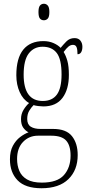

<svg xmlns="http://www.w3.org/2000/svg" viewBox="-20 -762 474 1023"><path d="M201 241Q115 241 74 199Q33 157 33 87Q33 44 48.5 15Q64 -14 87 -31.5Q110 -49 132 -57Q116 -65 104 -81.5Q92 -98 92 -128Q92 -155 105.5 -177Q119 -199 135 -213Q103 -231 85 -271Q67 -311 67 -361Q67 -452 104 -497.5Q141 -543 211 -543Q241 -543 265 -532.5Q289 -522 303 -507Q316 -523 333.5 -541Q351 -559 377 -559Q398 -559 408.5 -545.5Q419 -532 419 -513Q419 -495 412.5 -484Q406 -473 393 -473Q393 -498 388 -510.5Q383 -523 369 -523Q356 -523 345 -514Q334 -505 319 -485Q331 -466 339 -437.5Q347 -409 347 -363Q347 -286 313 -240.5Q279 -195 211 -195Q200 -195 183.5 -197Q167 -199 159 -202Q146 -189 135.5 -171.5Q125 -154 125 -128Q125 -99 144 -87Q163 -75 196 -75H263Q333 -75 363.5 -36.5Q394 2 394 64Q394 144 344.5 192.5Q295 241 201 241ZM208 -224Q258 -224 283 -258Q308 -292 308 -365Q308 -446 282.5 -479.5Q257 -513 207 -513Q161 -513 133.5 -477.5Q106 -442 106 -364Q106 -224 208 -224ZM203 211Q285 211 320.5 171Q356 131 356 67Q356 13 332.5 -13Q309 -39 253 -39H182Q135 -39 103 -6Q71 27 71 85Q71 120 83 148.5Q95 177 124 194Q153 211 203 211ZM214 -654Q201 -654 193 -663Q185 -672 185 -698Q185 -723 193 -732.5Q201 -742 214 -742Q226 -742 234.5 -732.5Q243 -723 243 -698Q243 -672 234.5 -663Q226 -654 214 -654Z"/></svg>

Font: Noto Serif Myanmar Condensed ExtraLight
Style: Regular
Weight: 200
Width: 3
Designer: Ben Mitchell and the Monotype Design Team
Foundry: Monotype Imaging Inc.
Version: Version 2.106; ttfautohint (v1.8.4.7-5d5b)